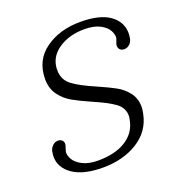

<svg xmlns="http://www.w3.org/2000/svg" viewBox="-97 -560 598 650"><g transform="rotate(-20 201.5 -235.0)"><path d="M21 -82Q21 -88 23 -100Q25 -111 33.5 -119.5Q42 -128 53 -128Q64 -128 69.5 -121Q75 -114 72 -103Q71 -99 69 -93.5Q67 -88 66 -84Q64 -72 72.5 -56.5Q81 -41 103 -29.5Q125 -18 159 -18Q221 -18 259.5 -42.5Q298 -67 306 -111Q308 -121 308 -125Q308 -154 283.5 -172Q259 -190 210 -211Q169 -229 144 -243Q119 -257 101.5 -280.5Q84 -304 84 -338Q84 -406 135.5 -443Q187 -480 262 -480Q332 -480 367.5 -454.5Q403 -429 403 -388Q403 -381 401 -369Q399 -358 390.5 -350Q382 -342 371 -342Q360 -342 354.5 -349Q349 -356 351 -367Q352 -371 354.5 -376.5Q357 -382 358 -386Q360 -398 352 -413.5Q344 -429 322.5 -440.5Q301 -452 266 -452Q210 -452 171.5 -425Q133 -398 133 -353Q133 -318 159.5 -298Q186 -278 240 -255Q279 -238 302.5 -225Q326 -212 342.5 -190.5Q359 -169 359 -139Q359 -129 356 -115Q344 -55 291.5 -22.5Q239 10 167 10Q96 10 58.5 -16Q21 -42 21 -82Z"/></g></svg>

Font: Taviraj ExtraLight
Style: Italic
Weight: 275
Italic angle: -12°
Designer: Katatrad Team
Foundry: CadsonDemak
Version: Version 1.001